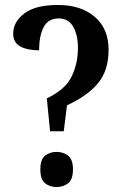

<svg xmlns="http://www.w3.org/2000/svg" viewBox="-20 -744 504 771"><path d="M168 -349Q242 -384 267.5 -436.5Q293 -489 293 -552Q293 -603 274 -636.5Q255 -670 216 -670Q173 -670 155 -634.5Q137 -599 137 -542Q90 -542 61.5 -557.5Q33 -573 33 -609Q33 -656 77.5 -690Q122 -724 213 -724Q305 -724 360.5 -676.5Q416 -629 416 -544Q416 -462 374.5 -411Q333 -360 249 -321L236 -217H181ZM207 7Q180 7 161 -8Q142 -23 142 -64Q142 -104 161 -119Q180 -134 207 -134Q234 -134 253.5 -119Q273 -104 273 -64Q273 -23 253.5 -8Q234 7 207 7Z"/></svg>

Font: Noto Serif Condensed SemiBold
Style: Regular
Weight: 600
Width: 3
Designer: Monotype Design Team
Foundry: Monotype Imaging Inc.
Version: Version 2.013